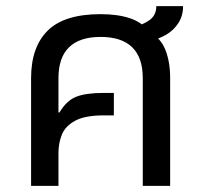

<svg xmlns="http://www.w3.org/2000/svg" viewBox="-20 -604 668 624"><path d="M81 0V-350Q81 -451 135 -504.5Q189 -558 307 -558Q363 -558 403 -544.5Q443 -531 466 -499Q502 -481 517.5 -442Q533 -403 533 -350V0H444V-350Q444 -417 409.5 -450.5Q375 -484 307 -484Q239 -484 204.5 -450.5Q170 -417 170 -350V-239L173 -238Q196 -277 227.5 -289.5Q259 -302 317 -302H350V-229H317Q257 -229 225 -212Q193 -195 181.5 -167.5Q170 -140 170 -106V0ZM466 -471 416 -518Q442 -522 465 -538Q488 -554 488 -584H575Q575 -553 560 -529.5Q545 -506 520.5 -491.5Q496 -477 466 -471Z"/></svg>

Font: Farlight84_Sys_V01
Style: Regular
Weight: 400
Designer: Ryoko NISHIZUKA  (kana, bopomofo & ideographs); Paul D. Hunt (Latin, Greek & Cyrillic); Sandoll Communications , Soo-you
Foundry: Adobe
Version: Version 2.004;October 29, 2024;FontCreator 14.0.0.2814 64-bi